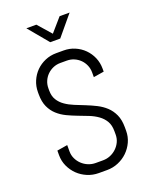

<svg xmlns="http://www.w3.org/2000/svg" viewBox="-165 -988 855 1086"><g transform="rotate(-20 262.0 -445.0)"><path d="M463.9 -162.1Q463.9 -126.5 449.5 -95.2Q435.1 -64 410.9 -40.5Q386.7 -17.1 354.7 -3.7Q322.8 9.8 287.1 9.8H236.8Q201.2 9.8 169.2 -3.7Q137.2 -17.1 113 -40.5Q88.9 -64 74.5 -95.2Q60.1 -126.5 60.1 -162.1V-189.9L123 -200.2V-162.1Q123 -138.7 132.6 -118.4Q142.1 -98.1 158.2 -82.8Q174.3 -67.4 195.6 -58.6Q216.8 -49.8 240.2 -49.8H284.2Q307.6 -49.8 328.6 -58.6Q349.6 -67.4 365.7 -82.8Q381.8 -98.1 391.4 -118.4Q400.9 -138.7 400.9 -162.1V-183.1Q400.9 -219.2 386.7 -243.2Q372.6 -267.1 349.1 -283.9Q325.7 -300.8 296.1 -312.5Q266.6 -324.2 235.4 -335.9Q204.1 -347.7 174.6 -361.8Q145 -376 121.6 -397.2Q98.1 -418.5 84 -449.2Q69.8 -480 69.8 -524.9V-538.1Q69.8 -573.7 83.3 -605Q96.7 -636.2 120.1 -659.7Q143.6 -683.1 175 -696.5Q206.5 -710 242.2 -710H287.1Q322.8 -710 354 -696.5Q385.3 -683.1 408.7 -659.7Q432.1 -636.2 445.6 -605Q459 -573.7 459 -538.1V-520L396 -509.8V-538.1Q396 -561.5 387.2 -581.8Q378.4 -602.1 363.3 -617.2Q348.1 -632.3 327.9 -641.1Q307.6 -649.9 284.2 -649.9H245.1Q221.7 -649.9 201.4 -641.1Q181.2 -632.3 165.8 -617.2Q150.4 -602.1 141.6 -581.8Q132.8 -561.5 132.8 -538.1V-524.9Q132.8 -491.2 147 -468.3Q161.1 -445.3 184.6 -429Q208 -412.6 237.5 -400.6Q267.1 -388.7 298.3 -376.2Q329.6 -363.8 359.1 -348.9Q388.7 -334 412.1 -312.3Q435.5 -290.5 449.7 -259.3Q463.9 -228 463.9 -183.1ZM292 -779.8H231.9L131.8 -899.9H191.9L262.2 -819.8L332 -899.9H392.1Z"/></g></svg>

Font: Abel
Style: Regular
Weight: 400
Designer: Matthew Desmond
Foundry: Matthew Desmond
Version: Version 1.003